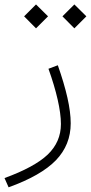

<svg xmlns="http://www.w3.org/2000/svg" viewBox="-103 -569 403 851"><path d="M56.6 -443.4 109.9 -496.6 56.6 -549.3 3.9 -496.6ZM226.6 -443.4 279.8 -496.6 226.6 -549.3 173.8 -496.6ZM111.8 -264.2C147 -166 167 -79.6 167 -19.5C167 33.7 147.5 78.6 108.4 116.2C69.3 153.3 5.4 188 -83 220.2L-64.9 261.2C31.2 226.6 101.1 186.5 145 141.1C188.5 95.7 210.4 41.5 210.4 -22.5C210.4 -88.9 190.4 -173.8 153.3 -279.8Z"/></svg>

Font: Estedad ExtraLight
Style: Regular
Weight: 200
Designer: Amin Abedi
Version: Version 7.3